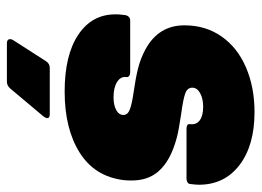

<svg xmlns="http://www.w3.org/2000/svg" viewBox="-118 -450 739 542"><g transform="rotate(90 251.0 -178.5)"><path d="M20 -135Q20 -147 21 -153L22 -162Q23 -169 27 -173Q31 -177 38 -177H184Q190 -177 194 -174Q198 -171 197 -166Q195 -150 211 -140Q227 -130 254 -130Q276 -130 290 -137.5Q304 -145 304 -158Q304 -170 288.5 -176Q273 -182 238 -187Q202 -192 173.5 -199Q145 -206 119 -220Q51 -257 51 -330Q51 -390 82.5 -435Q114 -480 170 -504Q226 -528 296 -528Q390 -528 445.5 -485.5Q501 -443 501 -371Q501 -363 499 -347Q499 -342 494.5 -339Q490 -336 484 -336H343Q328 -336 330 -347Q332 -364 319 -373.5Q306 -383 281 -383Q258 -383 242.5 -374.5Q227 -366 227 -352Q227 -338 244.5 -332Q262 -326 301 -321Q306 -320 337.5 -315Q369 -310 398 -299Q443 -282 466 -253.5Q489 -225 489 -181Q489 -167 488 -159Q478 -77 410.5 -34.5Q343 8 238 8Q135 8 77.5 -30.5Q20 -69 20 -135ZM90 162Q90 157 93 153L152 61Q159 50 171 50H302Q313 50 313 57Q313 61 308 68L229 162Q221 171 210 171H102Q90 171 90 162Z"/></g></svg>

Font: Barlow Black
Style: Italic
Weight: 900
Italic angle: -7°
Designer: Jeremy Tribby
Foundry: Tribby Type
Version: Version 1.408